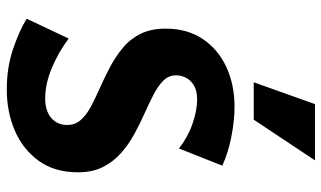

<svg xmlns="http://www.w3.org/2000/svg" viewBox="-216 -740 971 580"><g transform="rotate(90 270.0 -450.5)"><path d="M358 -168Q358 -192 342 -209.5Q326 -227 300 -240.5Q274 -254 243.5 -267.5Q213 -281 182 -297.5Q151 -314 124.5 -336Q98 -358 82.5 -389.5Q67 -421 67 -465Q67 -530 98 -576.5Q129 -623 182.5 -648Q236 -673 304 -673Q344 -673 393 -663.5Q442 -654 481 -636L429 -505Q395 -532 354.5 -546Q314 -560 281 -560Q254 -560 238 -550Q222 -540 215 -525.5Q208 -511 208 -497Q208 -474 224 -458Q240 -442 266 -428.5Q292 -415 323.5 -401Q355 -387 386 -370Q417 -353 443 -330Q469 -307 485 -275.5Q501 -244 501 -200Q501 -129 466 -81Q431 -33 374.5 -9Q318 15 251 15Q185 15 130 -3.5Q75 -22 37 -45L97 -172Q138 -141 186 -121Q234 -101 278 -101Q315 -101 336.5 -119Q358 -137 358 -168ZM229 -731 295 -916H465L342 -731Z"/></g></svg>

Font: Ysabeau Office ExtraBold
Style: Regular
Weight: 800
Designer: Christian Thalmann (Catharsis Fonts)
Version: Version 2.001;gftools[0.9.30]; featfreeze: tnum,lnum,ss02